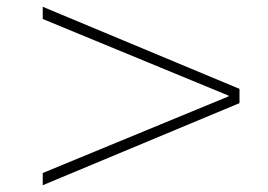

<svg xmlns="http://www.w3.org/2000/svg" viewBox="-20 -573 791 566"><path d="M106 -27V-63L654 -289V-291L106 -517V-553L686 -311V-269Z"/></svg>

Font: M PLUS 2 Thin ExtraLight
Style: Regular
Weight: 250
Version: Version 1.001